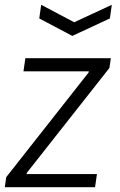

<svg xmlns="http://www.w3.org/2000/svg" viewBox="-37 -783 503 802"><path d="M135 -763 273 -690 430 -763 422 -706 265 -633 127 -706ZM-11 -43 333 -480 334 -485H61L69 -540H426L420 -499L75 -61L74 -56H368L360 -1H-17Z"/></svg>

Font: Plata Sans Light
Style: Italic
Weight: 300
Italic angle: -8°
Designer: Pablo Impallari, Andres Torresi, & Cristiano Sobral
Foundry: Pablo Impallari, Andres Torresi, & Cristiano Sobral
Version: Version 1.00;December 28, 2019;FontCreator 12.0.0.2547 64-bi